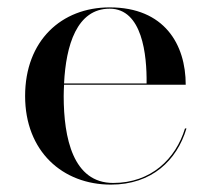

<svg xmlns="http://www.w3.org/2000/svg" viewBox="-20 -490 566 520"><path d="M485 -142H481C456 -60 389.5 5.5 286.5 5.5C178 5.5 152.5 -116 152.5 -230C152.5 -240 153 -250 153.5 -260.5H483C483 -369.5 425.5 -470 277 -470C146.5 -470 48 -380 48 -230C48 -80 149.5 10 280.5 10C391 10 459 -55.5 485 -142ZM277 -466.5C365.5 -466.5 378 -341 377 -264H153.5C158.5 -367 188 -466.5 277 -466.5Z"/></svg>

Font: Bodoni* 48pt
Style: Regular
Weight: 400
Version: Version 2.3